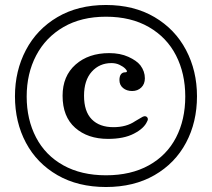

<svg xmlns="http://www.w3.org/2000/svg" viewBox="-20 -740 850 770"><path d="M40 -354Q40 -456 84 -539.5Q128 -623 210.5 -671.5Q293 -720 405 -720Q517 -720 599.5 -671.5Q682 -623 726 -539.5Q770 -456 770 -354Q770 -250 726 -167.5Q682 -85 599.5 -37.5Q517 10 405 10Q293 10 210.5 -37.5Q128 -85 84 -167.5Q40 -250 40 -354ZM405 -37Q505 -37 577 -77Q649 -117 686 -188.5Q723 -260 723 -353Q723 -445 686 -517.5Q649 -590 577 -631.5Q505 -673 405 -673Q306 -673 234.5 -631.5Q163 -590 125 -517.5Q87 -445 87 -353Q87 -261 124.5 -189Q162 -117 234 -77Q306 -37 405 -37ZM418 -527Q462 -527 495 -512Q528 -497 543 -478Q561 -454 561 -426Q561 -403 546.5 -389Q532 -375 510 -375Q488 -375 473.5 -387Q459 -399 459 -419Q459 -434 465 -442Q471 -450 482 -450Q489 -450 489 -454Q489 -458 482 -465Q474 -473 459.5 -480Q445 -487 427 -487Q379 -487 348 -452.5Q317 -418 317 -356Q317 -293 348 -261.5Q379 -230 435 -230Q487 -230 522 -254L539 -264Q554 -274 561 -274Q566 -274 569.5 -270.5Q573 -267 573 -262Q573 -258 570 -253Q558 -225 517 -204Q477 -183 413 -183Q332 -183 281.5 -227.5Q231 -272 231 -356Q231 -435 283 -481Q335 -527 418 -527Z"/></svg>

Font: Raigarh Medium
Style: Regular
Weight: 500
Designer: jaikishan Patel
Foundry: MagicType
Version: Version 1.000